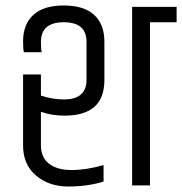

<svg xmlns="http://www.w3.org/2000/svg" viewBox="-20 -675 663 699"><path d="M360 -524V-383Q360 -254 215 -254Q168 -254 129 -268V-146Q129 -102 158.5 -79Q188 -56 241 -56Q294 -56 357 -74V-14Q299 4 228.5 4Q158 4 111 -36Q64 -76 64 -145V-404H129V-327Q171 -313 212 -313Q295 -313 295 -384V-523Q295 -594 212 -594Q129 -594 129 -522Q129 -494 132 -485H67Q64 -494 64 -524Q64 -586 101 -620.5Q138 -655 212 -655Q286 -655 323 -620.5Q360 -586 360 -524ZM461 -650H623V-594H526V0H461Z"/></svg>

Font: Khand
Style: Regular
Weight: 400
Designer: Devanagari: Sanchit Sawaria, Jyotish Sonowal; Latin: Satya Rajpurohit
Foundry: Indian Type Foundry
Version: Version 1.101;PS 1.0;hotconv 1.0.78;makeotf.lib2.5.61930; tt